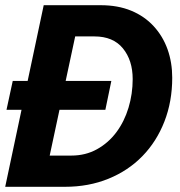

<svg xmlns="http://www.w3.org/2000/svg" viewBox="-20 -718 690 738"><path d="M5 -296 29 -407H408L385 -296ZM0 0 148 -698H367Q433 -698 484 -677Q535 -656 570.5 -617.5Q606 -579 624 -528.5Q642 -478 642 -419Q642 -328 612 -251Q582 -174 527.5 -118Q473 -62 397 -31Q321 0 230 0ZM171 -120H254Q309 -120 353 -144.5Q397 -169 427.5 -210Q458 -251 474 -304Q490 -357 490 -414Q490 -486 452.5 -532Q415 -578 343 -578H269Z"/></svg>

Font: Azeret Mono Thin SemiBold
Style: Italic
Weight: 600
Italic angle: -12°
Version: Version 1.002